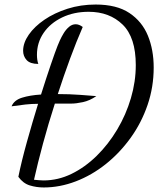

<svg xmlns="http://www.w3.org/2000/svg" viewBox="-20 -740 705 847"><path d="M173 87Q141 87 111.5 78Q82 69 61 40Q75 -29 99 -115Q123 -201 148 -282Q120 -282 92.5 -279Q65 -276 31 -271Q42 -298 77 -309Q112 -320 161 -323Q184 -396 204 -454.5Q224 -513 234 -538Q237 -546 244 -561.5Q251 -577 261 -593.5Q271 -610 284.5 -621.5Q298 -633 314 -633Q329 -633 345 -621Q317 -557 289 -481Q261 -405 235 -325Q287 -325 334 -321.5Q381 -318 405 -316Q376 -296 346 -289.5Q316 -283 294 -283H222Q193 -193 169.5 -106Q146 -19 130 53Q143 54 152.5 55Q162 56 172 56Q236 56 295.5 27Q355 -2 406.5 -52.5Q458 -103 497 -168.5Q536 -234 557.5 -307Q579 -380 579 -453Q579 -575 521 -631.5Q463 -688 371 -688Q306 -688 254 -663Q202 -638 172.5 -595Q143 -552 143 -498Q143 -487 144.5 -476.5Q146 -466 149 -458Q113 -458 97.5 -475Q82 -492 82 -516Q82 -551 107 -587Q132 -623 176 -653Q220 -683 278 -701.5Q336 -720 402 -720Q495 -720 551 -682.5Q607 -645 632.5 -582.5Q658 -520 658 -442Q658 -356 631 -277Q604 -198 556 -131.5Q508 -65 446.5 -16Q385 33 314.5 60Q244 87 173 87Z"/></svg>

Font: Dancing Script Medium
Style: Regular
Weight: 500
Designer: Pablo Impallari
Foundry: Pablo Impallari
Version: Version 2.000